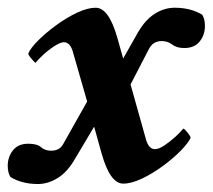

<svg xmlns="http://www.w3.org/2000/svg" viewBox="-41 -458 537 484"><path d="M54.7 5.9Q14.6 5.9 -14.6 -11.7Q-21.5 -22.5 -21.5 -40Q-21.5 -62.5 -8.3 -79.1Q4.9 -95.7 30.3 -95.7Q52.7 -95.7 62.5 -86.9Q72.3 -78.1 87.9 -78.1Q109.4 -78.1 118.2 -94.7L178.7 -202.1L143.6 -324.2Q136.7 -351.6 120.1 -351.6Q111.3 -351.6 96.2 -341.8Q81.1 -332 67.9 -319.8Q54.7 -307.6 48.8 -299.8Q46.9 -299.8 38.6 -309.6Q30.3 -319.3 30.3 -323.2Q36.1 -336.9 55.2 -356Q74.2 -375 100.1 -394Q126 -413.1 152.8 -425.8Q179.7 -438.5 200.2 -438.5Q233.4 -438.5 254.9 -362.3L269.5 -310.5L306.6 -376Q325.2 -408.2 349.1 -423.3Q373 -438.5 399.4 -438.5Q439.5 -438.5 468.8 -420.9Q475.6 -410.2 475.6 -392.6Q475.6 -370.1 462.4 -353.5Q449.2 -336.9 423.8 -336.9Q404.3 -336.9 393.1 -345.7Q381.8 -354.5 366.2 -354.5Q356.4 -354.5 347.7 -349.6Q338.9 -344.7 331.1 -328.1L288.1 -245.1L326.2 -109.4Q333 -82 349.6 -82Q359.4 -82 374 -91.8Q388.7 -101.6 402.3 -114.3Q416 -127 420.9 -133.8Q423.8 -133.8 431.6 -124Q439.5 -114.3 439.5 -110.4Q433.6 -97.7 414.6 -78.1Q395.5 -58.6 369.6 -39.6Q343.8 -20.5 316.9 -7.8Q290 4.9 269.5 4.9Q236.3 4.9 214.8 -72.3L196.3 -138.7L147.5 -56.6Q128.9 -24.4 104.5 -9.3Q80.1 5.9 54.7 5.9Z"/></svg>

Font: Crimson Text
Style: Bold Italic
Weight: 700
Italic angle: -11°
Designer: Sebastian Kosch
Foundry: Sebastian Kosch
Version: Version 1.100; ttfautohint (v1.8.4)